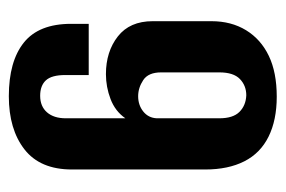

<svg xmlns="http://www.w3.org/2000/svg" viewBox="-126 -510 647 435"><g transform="rotate(-90 197.5 -292.5)"><path d="M196 11Q143 11 105.5 -7.5Q68 -26 49.5 -62.5Q31 -99 31 -151V-453Q31 -525 76.5 -560.5Q122 -596 197 -596Q276 -596 318.5 -562Q361 -528 361 -455V-415H245V-468Q245 -499 233 -512Q221 -525 198 -525Q174 -525 160.5 -509.5Q147 -494 147 -467V-332Q163 -355 190.5 -365.5Q218 -376 247 -376Q298 -376 332.5 -349Q367 -322 367 -270V-137Q367 -92 346.5 -58.5Q326 -25 288.5 -7Q251 11 196 11ZM199 -58Q221 -58 236 -72.5Q251 -87 251 -119V-251Q251 -280 233.5 -291.5Q216 -303 197 -303Q177 -303 162.5 -291.5Q148 -280 147 -261V-119Q147 -88 161.5 -73.5Q176 -59 199 -58Z"/></g></svg>

Font: Alumni Sans
Style: Bold
Weight: 700
Designer: Robert E. Leuschke
Foundry: Robert E. Leuschke
Version: Version 1.018